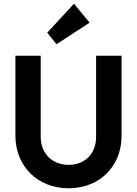

<svg xmlns="http://www.w3.org/2000/svg" viewBox="-20 -1003 736 1033"><path d="M349 10C515 10 634 -108 634 -271V-703H497V-267C497 -174 435 -116 349 -116C264 -116 199 -174 199 -268V-703H63V-272C63 -109 183 10 349 10ZM234 -827 284 -765 462 -881 378 -983Z"/></svg>

Font: MV Cash SemiBold
Style: Regular
Weight: 600
Designer: Rodrigo Fuenzalida
Foundry: fragTYPE
Version: Version 1.100;Glyphs 3.1.2 (3151)